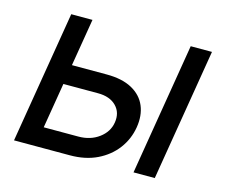

<svg xmlns="http://www.w3.org/2000/svg" viewBox="-83 -657 902 767"><g transform="rotate(15 368.5 -273.0)"><path d="M164.6 -350.1H321.3Q386.2 -350.1 427 -327.6Q467.8 -305.2 484.1 -266.1Q500.5 -227.1 492.2 -176.8Q483.9 -127 453.9 -86.9Q423.8 -46.9 375.5 -23.4Q327.1 0 263.2 0H32.2L122.6 -545.9H210.4L133.3 -81.1H276.4Q326.2 -81.1 361.3 -107.2Q396.5 -133.3 402.8 -172.9Q409.7 -214.8 383.3 -241.7Q356.9 -268.6 307.6 -268.6H150.4ZM526.4 0 616.7 -545.9H704.6L614.3 0Z"/></g></svg>

Font: Inter
Style: Italic
Weight: 400
Italic angle: -9.3988°
Designer: Rasmus Andersson
Foundry: rsms
Version: Version 4.001;git-66647c0bb